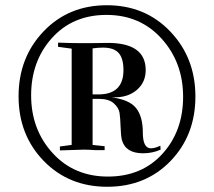

<svg xmlns="http://www.w3.org/2000/svg" viewBox="-20 -699 818 734"><path d="M388.5 -679Q535 -679 631 -578.5Q727 -478 727 -330Q727 -182 632 -83.5Q537 15 390 15Q243 15 147 -84Q51 -183 51 -331Q51 -479 146.5 -579Q242 -679 388.5 -679ZM392.5 -24Q522 -24 601 -111Q680 -198 680 -329Q680 -460 598 -551Q516 -642 387 -642Q258 -642 178.5 -553.5Q99 -465 99 -334.5Q99 -204 181 -114Q263 -24 392.5 -24ZM334 -338H356Q452 -338 452 -431Q452 -476 433.5 -496.5Q415 -517 374 -517Q355 -517 334 -514ZM557 -132Q572 -132 593 -142L594 -127Q563 -113 527 -113Q460 -113 446 -164Q442 -180 441 -214Q440 -248 437 -267.5Q434 -287 415 -304Q396 -321 359 -321H334V-145L380 -140V-125H346Q316 -127 301.5 -127Q287 -127 209 -124V-139L254 -145V-513L202 -520V-536Q254 -534 294 -534H324L392 -535Q537 -535 537 -431Q537 -385 504 -356Q471 -327 419 -327H406Q475 -318 500.5 -285.5Q526 -253 526 -192.5Q526 -132 557 -132Z"/></svg>

Font: Rufina
Style: Bold
Weight: 700
Designer: Martin Sommaruga
Foundry: Martin Sommaruga
Version: Version 1.001